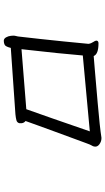

<svg xmlns="http://www.w3.org/2000/svg" viewBox="215 -838 569 1040"><g transform="rotate(90 500.0 -317.5)"><path d="M280 -481Q271 -369 246 -149L571 -175Q608 -278 691 -519ZM214 -566Q273 -566 283 -540Q311 -542 356 -546Q401 -550 535 -561.5Q669 -573 725 -582H729Q746 -582 761.5 -570.5Q777 -559 773 -542Q772 -536 767.5 -529Q763 -522 755 -499.5Q747 -477 729 -429Q711 -381 693.5 -332.5Q676 -284 660.5 -242Q645 -200 635 -171Q649 -160 647 -141V-138Q644 -125 631 -121.5Q618 -118 598 -116L239 -91Q232 -63 222.5 -58Q213 -53 201 -53Q189 -53 182 -65Q175 -77 173.5 -91.5Q172 -106 173 -112L177 -130Q183 -176 190.5 -249.5Q198 -323 204 -378Q210 -433 217 -512Q215 -526 206.5 -538.5Q198 -551 200 -558Q203 -566 214 -566Z"/></g></svg>

Font: LXGW Bright GB
Style: Italic
Weight: 400
Italic angle: -12°
Designer: Christian Thalmann (Catharsis Fonts)
Foundry: LXGW / Christian Thalmann (Catharsis Fonts) / Fontworks Inc.
Version: Version 5.510